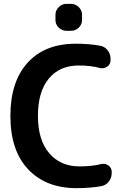

<svg xmlns="http://www.w3.org/2000/svg" viewBox="-20 -967 674 997"><path d="M377 10Q219 10 126.5 -87.5Q34 -185 34 -365Q34 -543 123.5 -641.5Q213 -740 374 -740Q442 -740 498 -730Q523 -726 538.5 -706.5Q554 -687 554 -662V-654Q554 -633 536.5 -621Q519 -609 499 -614Q450 -627 389 -627Q290 -627 233.5 -559Q177 -491 177 -365Q177 -240 235.5 -171.5Q294 -103 392 -103Q458 -103 505 -115Q525 -120 542.5 -108Q560 -96 560 -75V-68Q560 -43 544.5 -23.5Q529 -4 504 0Q447 10 377 10ZM325 -947H349Q372 -947 389 -930Q406 -913 406 -890V-863Q406 -840 389 -823.5Q372 -807 349 -807H325Q302 -807 285 -823.5Q268 -840 268 -863V-890Q268 -913 285 -930Q302 -947 325 -947Z"/></svg>

Font: Rounded Mplus 1c Bold
Style: Bold
Weight: 700
Version: Version 1.059.20150529